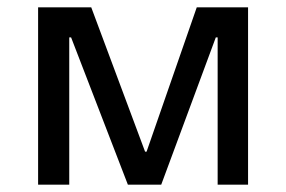

<svg xmlns="http://www.w3.org/2000/svg" viewBox="-20 -504 781 524"><path d="M657 0H574V-402H569L420 0H329L174 -402H169V0H84V-484H229L376 -90H380L517 -484H657Z"/></svg>

Font: Play
Style: Regular
Weight: 400
Designer: Jonas Hecksher
Foundry: Jonas Hecksher, Playtypeª, e-types AS
Version: Version 1.002